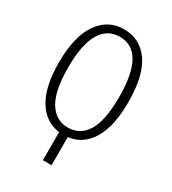

<svg xmlns="http://www.w3.org/2000/svg" viewBox="-212 -806 995 1113"><g transform="rotate(30 285.0 -249.5)"><path d="M314 9V197H256V9Q161 -3 107 -91Q53 -179 53 -341Q53 -515 116 -605.5Q179 -696 285 -696Q393 -696 455 -607.5Q517 -519 517 -342Q517 -180 463.5 -91.5Q410 -3 314 9ZM456 -342Q456 -646 285 -646Q204 -646 159 -572Q114 -498 114 -341Q114 -186 159.5 -112.5Q205 -39 285 -39Q368 -39 412 -111.5Q456 -184 456 -342Z"/></g></svg>

Font: Fira Sans Extra Condensed Light
Style: Regular
Weight: 300
Width: 1
Designer: Carrois Corporate & Edenspiekermann AG
Foundry: Carrois Corporate GbR & Edenspiekermann AG
Version: Version 4.203